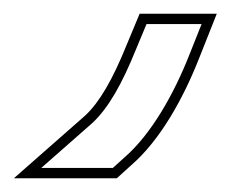

<svg xmlns="http://www.w3.org/2000/svg" viewBox="-118 -136 335 279"><path d="M79.9 -65 94.9 -101H174.9L157.4 -57C135 0 102 59 62.6 93L46 108H-58L15.9 43C39.6 21 59.3 -14 79.9 -65ZM66 -70.7C45.7 -20.4 26.5 12.7 5.8 31.9L-97.8 123H51.8L72.5 104.2C114.8 67.8 148.5 6.7 171.4 -51.5L197 -116H84.9Z"/></svg>

Font: Nordica Plus
Style: NordicaClassicLightOblOl
Weight: 300
Version: Version 1.01